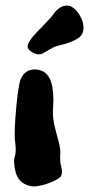

<svg xmlns="http://www.w3.org/2000/svg" viewBox="-20 -674 323 697"><path d="M201.2 -34.2Q197.3 -28.3 185.3 -21.7Q173.3 -15.1 158.2 -9.5Q143.1 -3.9 127.7 -0.5Q112.3 2.9 102.1 2.9Q83 1 69.8 -5.9Q56.6 -12.7 48.3 -24.4Q40 -36.1 36.1 -51.8Q32.2 -67.4 30.8 -86.9Q30.8 -96.7 33.9 -106.7Q37.1 -116.7 37.1 -128.9Q37.1 -142.6 35.2 -156.5Q33.2 -170.4 33.2 -184.1Q33.2 -195.3 33.9 -212.9Q34.7 -230.5 36.1 -251Q37.6 -271.5 39.8 -293Q42 -314.5 44.4 -333.5Q46.9 -352.5 49.8 -367.4Q52.7 -382.3 56.2 -389.2Q64.5 -406.2 77.1 -414.1Q89.8 -421.9 105 -421.9Q124.5 -421.9 137.7 -414.1Q150.9 -406.2 158.9 -391.6Q167 -377 170.4 -356.2Q173.8 -335.4 173.8 -310.1Q173.8 -298.8 172.9 -288.1Q171.9 -277.3 171.9 -267.1Q171.9 -246.6 176 -226.6Q180.2 -206.5 185.3 -188Q190.4 -169.4 194.8 -152.3Q199.2 -135.3 199.2 -121.1Q199.2 -116.7 198.7 -111.1Q198.2 -105.5 198.2 -101.1Q198.2 -83 201.7 -71.5Q205.1 -60.1 205.1 -50.8Q205.1 -42 201.2 -34.2ZM280.3 -555.7Q276.4 -543.9 263.7 -535.4Q251 -526.9 236.6 -521.5Q222.2 -516.1 209.7 -512.9Q197.3 -509.8 193.8 -508.8Q181.6 -506.3 171.9 -501.2Q162.1 -496.1 153.3 -490.5Q144.5 -484.9 136.7 -480.7Q128.9 -476.6 120.1 -476.6Q114.3 -476.6 107.4 -479.2Q100.6 -481.9 94.5 -485.8Q88.4 -489.7 84.2 -494.9Q80.1 -500 80.1 -504.9Q80.1 -512.7 86.4 -523.2Q92.8 -533.7 101.6 -543.9Q110.4 -554.2 118.9 -562.7Q127.4 -571.3 131.8 -575.7Q140.1 -585 148.2 -593Q156.2 -601.1 162.1 -607.9Q168.9 -615.2 174.6 -623.5Q180.2 -631.8 187.3 -638.4Q194.3 -645 203.4 -649.4Q212.4 -653.8 226.1 -653.8Q233.9 -653.8 243.9 -647Q253.9 -640.1 262.7 -628.7Q271.5 -617.2 277.3 -602.5Q283.2 -587.9 283.2 -572.8Q283.2 -563 280.3 -555.7Z"/></svg>

Font: Freckle Face
Style: Regular
Weight: 400
Designer: Astigmatic (AOETI)
Foundry: Astigmatic (AOETI)
Version: Version 1.000